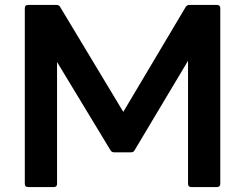

<svg xmlns="http://www.w3.org/2000/svg" viewBox="-20 -754 988 774"><path d="M93 0Q80 0 80 -13V-721Q80 -734 93 -734H208Q219 -734 223 -725L477 -303L728 -725Q733 -734 743 -734H855Q868 -734 868 -721V-13Q868 0 855 0H751Q738 0 738 -13V-509L523 -149Q519 -140 508 -140H440Q430 -140 425 -149L210 -504V-13Q210 0 197 0Z"/></svg>

Font: LINE Seed Sans TH App
Style: Bold
Weight: 700
Designer: Dalton Maag Ltd | Thai characters by Cadson Demak Co.,Ltd.
Foundry: Dalton Maag Ltd
Version: Version 1.003